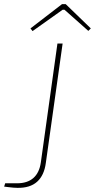

<svg xmlns="http://www.w3.org/2000/svg" viewBox="-23 -900 458 926"><path d="M279 -690 198 -114Q190 -54 156 -23.5Q122 7 61 6Q52 6 40.5 5Q29 4 17.5 2.5Q6 1 -3 0L2 -16H59Q109 -16 138 -41.5Q167 -67 174 -117L254 -690ZM294 -880 415 -763 403 -751 288 -853H279L134 -750L124 -763L276 -880Z"/></svg>

Font: Exo 2 Thin
Style: Italic
Weight: 250
Italic angle: -8°
Designer: Natanael Gama
Foundry: Natanael Gama
Version: Version 2.010